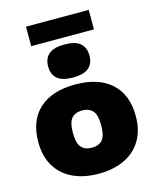

<svg xmlns="http://www.w3.org/2000/svg" viewBox="-141 -1078 965 1185"><g transform="rotate(-15 341.0 -485.5)"><path d="M341.5 11Q246 11 176 -22.5Q106 -56 68 -119.8Q30 -183.5 30 -274Q30 -411 111.2 -485Q192.5 -559 341.5 -559Q490 -559 571.5 -484.8Q653 -410.5 653 -274.5Q653 -183.5 614.8 -119.8Q576.5 -56 506.5 -22.5Q436.5 11 341.5 11ZM341.5 -155Q386 -155 409 -181.5Q432 -208 432 -274Q432 -340.5 408.8 -366.8Q385.5 -393 341.5 -393Q297 -393 274 -366.8Q251 -340.5 251 -274.5Q251 -208.5 273.8 -181.8Q296.5 -155 341.5 -155ZM341.5 -603.5Q273 -603.5 241.2 -630.8Q209.5 -658 209.5 -709Q209.5 -760 241.2 -787.2Q273 -814.5 341.5 -814.5Q410 -814.5 441.8 -787.2Q473.5 -760 473.5 -709Q473.5 -658 441.8 -630.8Q410 -603.5 341.5 -603.5ZM141 -857.5V-982H542V-857.5Z"/></g></svg>

Font: Encode Sans SemiExpanded SemiExpanded Black
Style: Regular
Weight: 900
Width: 6
Designer: Multiple Designers
Foundry: Impallari Type
Version: Version 3.000; ttfautohint (v1.8.3) -l 8 -r 50 -G 200 -x 14 